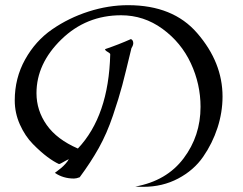

<svg xmlns="http://www.w3.org/2000/svg" viewBox="-20 -681 941 742"><path d="M840 -308Q840 -247 820.5 -187Q801 -127 765 -75Q729 -23 668.5 9Q608 41 534 41Q513 41 503 40Q624 18 689.5 -69Q755 -156 755 -268Q755 -356 717.5 -436.5Q680 -517 608 -569.5Q536 -622 448 -622Q313 -622 217 -528.5Q121 -435 121 -321Q121 -254 160.5 -198Q200 -142 281 -107Q400 -233 406 -471Q406 -475 396 -480.5Q386 -486 386 -491Q439 -509 486 -530Q495 -526 495 -514Q495 -506 488 -495Q465 -399 452.5 -351.5Q440 -304 416.5 -234.5Q393 -165 362 -109.5Q331 -54 288 4Q275 9 266 9Q224 9 192 -13L200 -19Q208 -25 216 -31.5Q224 -38 233 -48Q242 -58 246 -66Q243 -65 234 -60Q225 -55 218 -51Q211 -47 208 -47Q188 -56 162.5 -75Q137 -94 107 -124.5Q77 -155 57 -199.5Q37 -244 37 -293Q37 -379 77 -451Q117 -523 181.5 -567.5Q246 -612 322.5 -636.5Q399 -661 475 -661Q649 -661 742 -553Q840 -440 840 -308Z"/></svg>

Font: STIX Math
Style: Regular
Weight: 400
Designer: MicroPress Inc., with final additions and corrections provided by Coen Hoffman, Elsevier (retired)
Version: Version 1.1.1